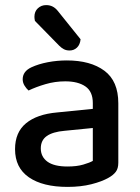

<svg xmlns="http://www.w3.org/2000/svg" viewBox="-20 -719 550 753"><path d="M245 -66Q281 -66 306.5 -73.5Q332 -81 344 -88V-217L233 -206Q187 -202 163.5 -185.5Q140 -169 140 -137Q140 -104 166 -85Q192 -66 245 -66ZM242 -482Q335 -482 389.5 -441.5Q444 -401 444 -314V-81Q444 -58 434 -45Q424 -32 406 -22Q380 -7 338.5 3.5Q297 14 245 14Q148 14 93.5 -23.5Q39 -61 39 -134Q39 -200 82 -235.5Q125 -271 204 -278L344 -292V-315Q344 -360 315 -380Q286 -400 236 -400Q196 -400 158.5 -389Q121 -378 92 -364Q83 -372 76 -383.5Q69 -395 69 -408Q69 -439 103 -455Q131 -468 167.5 -475Q204 -482 242 -482ZM212 -540 117 -637Q116 -641 115.5 -645.5Q115 -650 115 -653Q115 -674 128.5 -686.5Q142 -699 161 -699Q175 -699 186 -693.5Q197 -688 206 -677L296 -565Q294 -544 282 -532.5Q270 -521 253 -521Q240 -521 230.5 -526Q221 -531 212 -540Z"/></svg>

Font: Baloo Bhaijaan 2 Medium
Style: Regular
Weight: 500
Designer: Sanskriti Dholi, Noopur Datye and Ek Type
Foundry: Ek Type
Version: Version 1.701